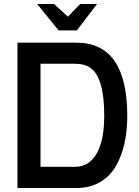

<svg xmlns="http://www.w3.org/2000/svg" viewBox="-20 -947 700 967"><path d="M68 0V-732H365Q621 -732 621 -363Q621 -208 562 -108Q532 -57 481.5 -28.5Q431 0 365 0ZM184 -107H358Q409 -107 442 -141Q505 -204 505 -364Q505 -554 437 -604Q406 -626 358 -626H184ZM167 -927H252L322 -863L384 -927H469L367 -794H275Z"/></svg>

Font: Exo
Style: DemiBold
Weight: 600
Designer: Natanael Gama
Version: Version 1.00